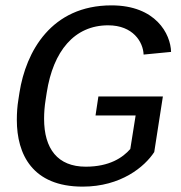

<svg xmlns="http://www.w3.org/2000/svg" viewBox="-20 -686 682 722"><path d="M339.2 -251.7H490L470 -125.8C441.7 -93.3 391.7 -59.2 302.5 -59.2C196.7 -59.2 145.8 -126.7 145.8 -239.2C145.8 -261.7 147.5 -285.8 151.7 -311.7L155.8 -338.3C180 -493.3 259.2 -590.8 386.7 -590.8C480 -590.8 518.3 -528.3 520 -480.8L623.3 -490.8C621.7 -558.3 565.8 -665.8 399.2 -665.8C172.5 -665.8 77.5 -491.7 53.3 -338.3L49.2 -311.7C45 -286.7 43.3 -260.8 43.3 -235C43.3 -105.8 101.7 15.8 290.8 15.8C435 15.8 524.2 -59.2 560 -114.2L592.5 -323.3H350Z"/></svg>

Font: Boon Medium
Style: Italic
Weight: 500
Italic angle: -9°
Designer: Sungsit Sawaiwan
Foundry: FontUni
Version: Version 3.0